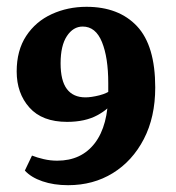

<svg xmlns="http://www.w3.org/2000/svg" viewBox="-20 -534 516 564"><path d="M234 -514Q329 -514 382.5 -457Q436 -400 436 -277Q436 -190 402.5 -125.5Q369 -61 311.5 -25.5Q254 10 180 10Q138 10 104.5 -1.5Q71 -13 53 -33L74 -77Q89 -71 108.5 -66.5Q128 -62 148 -62Q219 -62 258.5 -113.5Q298 -165 298 -262V-290Q298 -365 279.5 -410.5Q261 -456 223 -456Q195 -456 176.5 -428Q158 -400 158 -348Q158 -297 176.5 -272.5Q195 -248 231 -248Q248 -248 272 -254Q296 -260 313 -274L317 -241Q302 -215 266 -195.5Q230 -176 177 -176Q104 -176 66.5 -218Q29 -260 29 -324Q29 -386 57 -428.5Q85 -471 132 -492.5Q179 -514 234 -514Z"/></svg>

Font: Yrsa
Style: Regular
Weight: 400
Designer: Anna Giedrys (Yrsa+Rasa design), David Brezina (Yrsa art-direction, Rasa art-direction, design)
Foundry: Rosetta Type Foundry
Version: Version 2.004